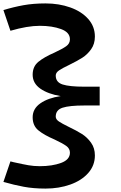

<svg xmlns="http://www.w3.org/2000/svg" viewBox="-30 -898 705 1123"><path d="M296 -216Q296 -200 314.5 -187.5Q333 -175 372 -156Q418 -134 449 -114.5Q480 -95 502.5 -63.5Q525 -32 525 11Q525 70 486 114Q447 158 381 181.5Q315 205 236 205Q166 205 109.5 194.5Q53 184 -10 166L31 46L51 51Q105 63 136.5 68.5Q168 74 203 74Q275 74 327 55Q379 36 379 -5Q379 -29 357.5 -44.5Q336 -60 289 -82Q228 -108 194.5 -135.5Q161 -163 161 -212Q161 -262 206 -293.5Q251 -325 325 -336Q251 -348 206 -379.5Q161 -411 161 -461Q161 -509 194.5 -536.5Q228 -564 288 -590Q335 -612 357 -627.5Q379 -643 379 -668Q379 -709 327 -728Q275 -747 203 -747Q130 -747 31 -718L-10 -839Q49 -857 107 -867.5Q165 -878 236 -878Q315 -878 381 -854.5Q447 -831 486 -787Q525 -743 525 -684Q525 -641 503 -610Q481 -579 451 -560Q421 -541 374 -518Q334 -499 315 -486Q296 -473 296 -456Q296 -417 336 -404Q376 -391 463 -391H553V-281H463Q376 -281 336 -268Q296 -255 296 -216Z"/></svg>

Font: BioRhyme Expanded ExtraBold
Style: Regular
Weight: 800
Width: 7
Designer: Aoife Mooney
Foundry: Aoife Mooney Type
Version: Version 1.001